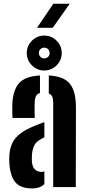

<svg xmlns="http://www.w3.org/2000/svg" viewBox="-20 -1020 477 1047"><path d="M31 -127.1Q30.5 -137.2 30.4 -150.2Q30.4 -163.2 30.9 -173.3Q33.8 -212.6 47.9 -241.2Q62 -269.8 91.3 -292Q120.6 -314.1 169.6 -334Q183 -339.9 196 -344.7Q209 -349.6 222 -353.8V-271.3Q217 -268.9 211.7 -266Q206.5 -263.1 201 -259.9Q174.1 -245.1 164.8 -222.7Q155.6 -200.3 154.1 -173.3Q153.6 -164 153.6 -155Q153.7 -145.9 154.2 -136.8Q156.7 -110.4 169.9 -96.6Q183.2 -82.7 206.6 -82.7Q213.7 -82.7 222 -85V-16.3Q198.2 7.5 155.7 7.5Q94.7 7.5 65.9 -23.5Q37.1 -54.6 31 -127.1ZM48.1 -377Q47.6 -386.6 47.1 -410.2Q46.6 -433.7 47.1 -451.1Q50.3 -528 83.6 -566Q117 -604 198 -608.5V-512.7Q183.7 -508.8 177.1 -497.5Q170.6 -486.2 169.5 -464.9Q169 -456.5 168.7 -439.6Q168.5 -422.7 168.7 -405.3Q169 -387.8 169.5 -377ZM270.1 0V-460.8Q270.1 -480.3 264.8 -492.5Q259.6 -504.7 246.1 -510.1V-608.5Q330.3 -603.5 362.4 -561.6Q394.5 -519.8 394.1 -431.8L393.3 0ZM221.2 -635.6Q182.1 -635.6 154.1 -663.6Q126.1 -691.5 126.1 -730.8Q126.1 -770.2 154.1 -798.1Q182.1 -826 221.2 -826Q260.7 -826 288.6 -798.1Q316.5 -770.2 316.5 -730.8Q316.5 -691.5 288.6 -663.6Q260.7 -635.6 221.2 -635.6ZM221.2 -701.4Q233.8 -701.4 242.3 -710Q250.7 -718.6 250.7 -730.7Q250.7 -743.4 242.3 -751.8Q233.8 -760.2 221.2 -760.2Q209 -760.2 200.4 -751.8Q191.9 -743.4 191.9 -730.7Q191.9 -718.6 200.4 -710Q209 -701.4 221.2 -701.4ZM181.9 -868.4 270.8 -999.7H360.4L267.4 -868.4Z"/></svg>

Font: Big Shoulders Stencil Thin
Style: Regular
Weight: 100
Designer: Patric King
Foundry: XO Type Co
Version: Version 2.001